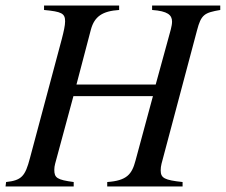

<svg xmlns="http://www.w3.org/2000/svg" viewBox="-46 -673 815 693"><path d="M749 -653H503V-637C559 -633 575 -619 575 -595C575 -579 568 -558 561 -532L516 -368H230L282 -566C295 -614 324 -633 384 -637V-653H113V-637C176 -631 189 -625 189 -596C189 -581 184 -559 177 -532L62 -102C45 -37 32 -22 -24 -16L-26 0H220V-16C160 -24 150 -31 150 -60C150 -67 151 -75 153 -82L219 -326H506L443 -93C430 -44 412 -21 341 -16V0H613V-16C548 -23 534 -30 534 -58C534 -66 535 -74 537 -82L665 -563C680 -621 692 -627 749 -637Z"/></svg>

Font: XITS
Style: Italic
Weight: 400
Italic angle: -16.33°
Designer: MicroPress Inc., with final additions and corrections provided by Coen Hoffman, Elsevier (retired)
Version: Version 1.302